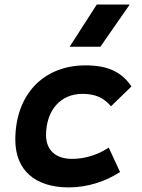

<svg xmlns="http://www.w3.org/2000/svg" viewBox="-20 -815 626 845"><path d="M297.4 -115.7C225.1 -115.7 183.1 -153.8 182.6 -220.2C183.1 -329.6 246.1 -401.9 342.8 -401.9C398.9 -401.9 436.5 -385.3 468.3 -347.2L558.6 -434.6C514.2 -499.5 453.6 -527.3 356.4 -527.3C169.9 -527.3 47.4 -397.5 47.4 -199.7C47.4 -66.9 133.3 9.8 283.2 9.8C365.2 9.8 446.8 -17.1 508.3 -58.1L458.5 -165.5C414.6 -135.7 356 -115.7 297.4 -115.7ZM286.6 -609.4H421.9L550.8 -794.9H405.8Z"/></svg>

Font: Cascadia Code
Style: Bold Italic
Weight: 700
Italic angle: -10°
Monospace: yes
Designer: Aaron Bell
Foundry: Saja Typeworks
Version: Version 2404.023